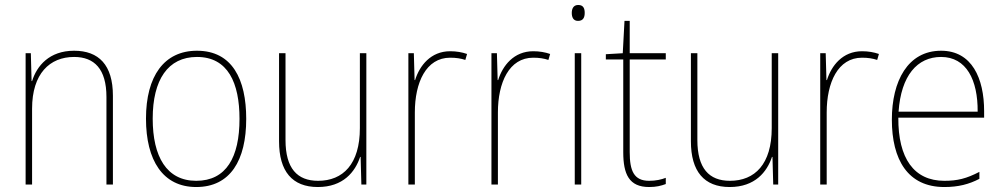

<svg xmlns="http://www.w3.org/2000/svg" viewBox="-20 -742 4032 772"><path d="M278 -538C178 -538 128 -477 109 -416H107L104 -528H83V0H109V-305C109 -446 180 -513 278 -513C359 -513 408 -465 408 -352V0H434V-357C434 -481 377 -538 278 -538Z M970 -264C970 -423 914 -538 772 -538C640 -538 567 -436 567 -265C567 -97 635 10 769 10C906 10 970 -97 970 -264ZM594 -265C594 -421 655 -513 772 -513C897 -513 943 -408 943 -264C943 -110 890 -15 769 -15C650 -15 594 -112 594 -265Z M1453 -528H1427V-227C1427 -82 1359 -15 1259 -15C1175 -15 1128 -65 1128 -179V-528H1102V-174C1102 -53 1155 10 1258 10C1360 10 1408 -51 1428 -111H1430L1433 0H1453Z M1790 -536C1712 -536 1667 -478 1649 -420H1647L1644 -528H1622V0H1648V-290C1648 -410 1693 -510 1790 -510C1814 -510 1833 -507 1851 -501L1858 -525C1838 -532 1815 -536 1790 -536Z M2124 -536C2046 -536 2001 -478 1983 -420H1981L1978 -528H1956V0H1982V-290C1982 -410 2027 -510 2124 -510C2148 -510 2167 -507 2185 -501L2192 -525C2172 -532 2149 -536 2124 -536Z M2305 -722C2285 -722 2279 -706 2279 -690C2279 -673 2285 -658 2304 -658C2325 -658 2331 -672 2331 -690C2331 -706 2327 -722 2305 -722ZM2317 -528H2291V0H2317Z M2590 -15C2529 -15 2512 -55 2512 -130V-503H2657V-528H2512V-658H2491L2484 -528L2416 -524V-503H2486V-130C2486 -42 2509 10 2590 10C2619 10 2638 5 2657 -2V-27C2639 -20 2617 -15 2590 -15Z M3109 -528H3083V-227C3083 -82 3015 -15 2915 -15C2831 -15 2784 -65 2784 -179V-528H2758V-174C2758 -53 2811 10 2914 10C3016 10 3064 -51 3084 -111H3086L3089 0H3109Z M3446 -536C3368 -536 3323 -478 3305 -420H3303L3300 -528H3278V0H3304V-290C3304 -410 3349 -510 3446 -510C3470 -510 3489 -507 3507 -501L3514 -525C3494 -532 3471 -536 3446 -536Z M3764 -538C3630 -538 3566 -416 3566 -261C3566 -100 3630 10 3777 10C3833 10 3876 -1 3918 -23V-51C3866 -24 3830 -15 3777 -15C3655 -15 3591 -105 3592 -269H3937V-295C3937 -427 3888 -538 3764 -538ZM3764 -513C3866 -513 3912 -420 3911 -293H3593C3603 -438 3668 -513 3764 -513Z"/></svg>

Font: Noto Sans Gujarati SemiCondensed Thin
Style: Regular
Weight: 100
Width: 4
Designer: Jelle Bosma - Monotype Design Team, Universal Thirst
Foundry: Monotype Imaging Inc.
Version: Version 2.106